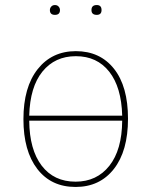

<svg xmlns="http://www.w3.org/2000/svg" viewBox="-20 -732 600 762"><path d="M280 -11Q364 -11 414 -74Q464 -137 465 -253H96Q97 -138 145.5 -74.5Q194 -11 280 -11ZM281 -509Q198 -509 148.5 -448Q99 -387 96 -273H465Q462 -386 413.5 -447.5Q365 -509 281 -509ZM281 -529Q377 -529 432.5 -459Q488 -389 488 -261Q488 -133 432 -61.5Q376 10 280 10Q183 10 128 -61.5Q73 -133 73 -259Q73 -386 129.5 -457.5Q186 -529 281 -529ZM364 -673Q343 -673 343 -692Q343 -712 364 -712Q383 -712 383 -692Q383 -673 364 -673ZM178 -692Q178 -700 183.5 -706Q189 -712 198 -712Q207 -712 212.5 -706Q218 -700 218 -692Q218 -673 198 -673Q178 -673 178 -692Z"/></svg>

Font: FiraSans
Style: Regular
Weight: 150
Designer: Carrois Corporate & Edenspiekermann AG
Foundry: Carrois Corporate GbR & Edenspiekermann AG
Version: Version 3.106;PS 003.106;hotconv 1.0.70;makeotf.lib2.5.58329